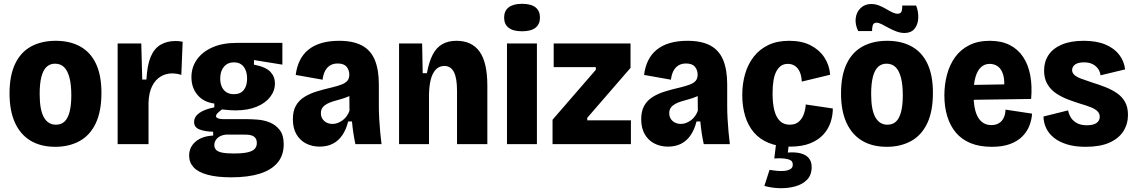

<svg xmlns="http://www.w3.org/2000/svg" viewBox="-20 -756 5958 1007"><path d="M270 14Q194 14 140.5 -18Q87 -50 58.5 -112.5Q30 -175 30 -266Q30 -360 59.5 -421.5Q89 -483 143.5 -512.5Q198 -542 272 -542Q347 -542 401 -512Q455 -482 483.5 -421.5Q512 -361 512 -269Q512 -172 482 -109Q452 -46 397 -16Q342 14 270 14ZM273 -102Q301 -102 318.5 -118.5Q336 -135 345 -169.5Q354 -204 354 -256Q354 -311 344.5 -348Q335 -385 316.5 -403.5Q298 -422 268 -422Q242 -422 224 -405Q206 -388 197 -352.5Q188 -317 188 -263Q188 -180 210 -141Q232 -102 273 -102Z M597 0V-266V-528H721L726 -339H748Q752 -415 770.5 -458.5Q789 -502 822.5 -521.5Q856 -541 902 -541Q910 -541 919 -540Q928 -539 938 -537L931 -363Q921 -367 907 -369Q893 -371 882 -371Q850 -371 822.5 -354.5Q795 -338 778 -304.5Q761 -271 759 -218V0Z M1193 174Q1118 174 1068.5 160.5Q1019 147 995.5 121.5Q972 96 972 60Q972 16 1005.5 -13Q1039 -42 1098 -45V-65Q1055 -66 1026.5 -77Q998 -88 998 -116Q998 -144 1025.5 -163.5Q1053 -183 1104 -193V-213Q1048 -220 1016 -258Q984 -296 984 -351Q984 -403 1012.5 -443.5Q1041 -484 1094 -507.5Q1147 -531 1221 -531H1461V-417L1312 -441V-417Q1374 -405 1398 -379.5Q1422 -354 1422 -319Q1422 -280 1397 -247.5Q1372 -215 1325.5 -196Q1279 -177 1215 -177Q1204 -177 1188 -178Q1172 -179 1144 -182Q1128 -170 1120.5 -162Q1113 -154 1113 -147Q1113 -141 1119 -137.5Q1125 -134 1134.5 -132.5Q1144 -131 1155 -131H1279Q1300 -131 1332 -128.5Q1364 -126 1394.5 -114Q1425 -102 1446.5 -75Q1468 -48 1468 1Q1468 59 1435.5 97.5Q1403 136 1342 155Q1281 174 1193 174ZM1205 49Q1252 49 1278.5 43Q1305 37 1316 24.5Q1327 12 1327 -5Q1327 -22 1320 -31.5Q1313 -41 1301.5 -45Q1290 -49 1278.5 -49.5Q1267 -50 1259 -50H1164Q1134 -46 1119 -30.5Q1104 -15 1104 5Q1104 20 1113.5 30Q1123 40 1145.5 44.5Q1168 49 1205 49ZM1207 -262Q1241 -262 1258.5 -284Q1276 -306 1276 -344Q1276 -383 1258 -406Q1240 -429 1207 -429Q1174 -429 1154.5 -406Q1135 -383 1135 -344Q1135 -319 1143.5 -300.5Q1152 -282 1168 -272Q1184 -262 1207 -262Z M1656 13Q1617 13 1585 -3.5Q1553 -20 1534.5 -52Q1516 -84 1516 -131Q1516 -173 1531.5 -201Q1547 -229 1575.5 -247Q1604 -265 1641.5 -276.5Q1679 -288 1723 -298Q1751 -305 1771 -312.5Q1791 -320 1801.5 -332Q1812 -344 1812 -365Q1812 -388 1798 -405.5Q1784 -423 1751 -423Q1728 -423 1711.5 -413Q1695 -403 1685 -384Q1675 -365 1672 -338L1531 -363Q1536 -404 1552 -437.5Q1568 -471 1596.5 -494.5Q1625 -518 1665.5 -530Q1706 -542 1758 -542Q1833 -542 1879 -517Q1925 -492 1946 -441Q1967 -390 1967 -313V-198Q1967 -167 1969 -132.5Q1971 -98 1974 -64Q1977 -30 1981 0H1844Q1838 -28 1833.5 -57Q1829 -86 1826 -119H1806Q1796 -78 1776 -48Q1756 -18 1726 -2.5Q1696 13 1656 13ZM1724 -106Q1739 -106 1752.5 -111.5Q1766 -117 1778 -126Q1790 -135 1799 -148Q1808 -161 1813 -175L1812 -276L1840 -268Q1824 -257 1805 -249Q1786 -241 1766 -235.5Q1746 -230 1727.5 -224.5Q1709 -219 1694.5 -211Q1680 -203 1671.5 -191.5Q1663 -180 1663 -162Q1663 -137 1680.5 -121.5Q1698 -106 1724 -106Z M2073 0V-324V-528H2194L2197 -372H2219Q2230 -432 2249.5 -469.5Q2269 -507 2300 -524.5Q2331 -542 2374 -542Q2455 -542 2495.5 -485Q2536 -428 2536 -307V0H2377V-280Q2377 -347 2360.5 -378.5Q2344 -410 2311 -410Q2283 -410 2265 -390.5Q2247 -371 2238.5 -335.5Q2230 -300 2230 -251V0Z M2639 0V-528H2796V0ZM2718 -592Q2671 -592 2647.5 -610.5Q2624 -629 2624 -664Q2624 -699 2648 -717.5Q2672 -736 2718 -736Q2765 -736 2788.5 -717.5Q2812 -699 2812 -664Q2812 -629 2788.5 -610.5Q2765 -592 2718 -592Z M2878 0V-128L3105 -390V-404H2884V-528H3287V-400L3060 -138V-125H3289V0Z M3483 13Q3444 13 3412 -3.5Q3380 -20 3361.5 -52Q3343 -84 3343 -131Q3343 -173 3358.5 -201Q3374 -229 3402.5 -247Q3431 -265 3468.5 -276.5Q3506 -288 3550 -298Q3578 -305 3598 -312.5Q3618 -320 3628.5 -332Q3639 -344 3639 -365Q3639 -388 3625 -405.5Q3611 -423 3578 -423Q3555 -423 3538.5 -413Q3522 -403 3512 -384Q3502 -365 3499 -338L3358 -363Q3363 -404 3379 -437.5Q3395 -471 3423.5 -494.5Q3452 -518 3492.5 -530Q3533 -542 3585 -542Q3660 -542 3706 -517Q3752 -492 3773 -441Q3794 -390 3794 -313V-198Q3794 -167 3796 -132.5Q3798 -98 3801 -64Q3804 -30 3808 0H3671Q3665 -28 3660.5 -57Q3656 -86 3653 -119H3633Q3623 -78 3603 -48Q3583 -18 3553 -2.5Q3523 13 3483 13ZM3551 -106Q3566 -106 3579.5 -111.5Q3593 -117 3605 -126Q3617 -135 3626 -148Q3635 -161 3640 -175L3639 -276L3667 -268Q3651 -257 3632 -249Q3613 -241 3593 -235.5Q3573 -230 3554.5 -224.5Q3536 -219 3521.5 -211Q3507 -203 3498.5 -191.5Q3490 -180 3490 -162Q3490 -137 3507.5 -121.5Q3525 -106 3551 -106Z M4124 13Q4059 13 4011.5 -6.5Q3964 -26 3933.5 -62Q3903 -98 3888 -148Q3873 -198 3873 -257Q3873 -317 3888 -368.5Q3903 -420 3933.5 -459Q3964 -498 4010 -520Q4056 -542 4119 -542Q4185 -542 4231 -518.5Q4277 -495 4303.5 -455Q4330 -415 4334 -364L4185 -328Q4184 -358 4174.5 -379Q4165 -400 4149 -410.5Q4133 -421 4112 -421Q4092 -421 4077.5 -411.5Q4063 -402 4052.5 -383Q4042 -364 4037 -335Q4032 -306 4032 -266Q4032 -213 4041.5 -176.5Q4051 -140 4071 -121Q4091 -102 4122 -102Q4153 -102 4171 -119Q4189 -136 4197 -160.5Q4205 -185 4206 -208L4348 -187Q4348 -150 4336 -114Q4324 -78 4297.5 -49.5Q4271 -21 4228.5 -4Q4186 13 4124 13ZM3989 219 4016 135Q4030 137 4050.5 139.5Q4071 142 4091 140.5Q4111 139 4124.5 131.5Q4138 124 4138 108Q4138 100 4135 93.5Q4132 87 4122.5 82.5Q4113 78 4093.5 75.5Q4074 73 4041 75L4051 -8H4118L4112 44Q4152 41 4180 48.5Q4208 56 4222.5 74Q4237 92 4237 120Q4237 162 4213 186.5Q4189 211 4151 221.5Q4113 232 4070 231Q4027 230 3989 219Z M4631 14Q4555 14 4501.5 -18Q4448 -50 4419.5 -112.5Q4391 -175 4391 -266Q4391 -360 4420.5 -421.5Q4450 -483 4504.5 -512.5Q4559 -542 4633 -542Q4708 -542 4762 -512Q4816 -482 4844.5 -421.5Q4873 -361 4873 -269Q4873 -172 4843 -109Q4813 -46 4758 -16Q4703 14 4631 14ZM4634 -102Q4662 -102 4679.5 -118.5Q4697 -135 4706 -169.5Q4715 -204 4715 -256Q4715 -311 4705.5 -348Q4696 -385 4677.5 -403.5Q4659 -422 4629 -422Q4603 -422 4585 -405Q4567 -388 4558 -352.5Q4549 -317 4549 -263Q4549 -180 4571 -141Q4593 -102 4634 -102ZM4724 -583Q4703 -583 4681.5 -591Q4660 -599 4641 -609.5Q4622 -620 4605.5 -628.5Q4589 -637 4577 -637Q4561 -637 4557 -622Q4553 -607 4554 -593H4481Q4464 -628 4468 -660.5Q4472 -693 4494 -714Q4516 -735 4549 -735Q4570 -735 4589.5 -727.5Q4609 -720 4626.5 -709.5Q4644 -699 4659.5 -691.5Q4675 -684 4688 -684Q4706 -684 4709.5 -699Q4713 -714 4712 -727H4785Q4798 -693 4796 -659.5Q4794 -626 4776 -604.5Q4758 -583 4724 -583Z M5182 14Q5117 14 5070 -5.5Q5023 -25 4993 -61Q4963 -97 4948 -146.5Q4933 -196 4933 -256Q4933 -313 4947 -365Q4961 -417 4989.5 -456.5Q5018 -496 5063.5 -519Q5109 -542 5171 -542Q5232 -542 5275.5 -520Q5319 -498 5346 -457.5Q5373 -417 5383.5 -361Q5394 -305 5388 -237L5045 -232V-310L5282 -314L5245 -279Q5251 -333 5241.5 -364Q5232 -395 5213 -408Q5194 -421 5171 -421Q5144 -421 5125 -403.5Q5106 -386 5096 -351Q5086 -316 5086 -264Q5086 -180 5110 -140Q5134 -100 5179 -100Q5198 -100 5211.5 -106Q5225 -112 5234.5 -123Q5244 -134 5248.5 -148.5Q5253 -163 5254 -181L5393 -160Q5391 -128 5379 -97Q5367 -66 5342.5 -41Q5318 -16 5278.5 -1Q5239 14 5182 14Z M5674 14Q5617 14 5575.5 1Q5534 -12 5507 -34Q5480 -56 5466.5 -85Q5453 -114 5453 -145L5582 -177Q5585 -159 5595.5 -141Q5606 -123 5627 -111Q5648 -99 5681 -99Q5714 -99 5731 -111Q5748 -123 5748 -143Q5748 -161 5735.5 -173Q5723 -185 5700 -194Q5677 -203 5646 -212Q5614 -222 5581 -234.5Q5548 -247 5519.5 -266Q5491 -285 5473.5 -314.5Q5456 -344 5456 -386Q5456 -432 5479 -467Q5502 -502 5548.5 -522Q5595 -542 5664 -542Q5731 -542 5777.5 -522.5Q5824 -503 5850 -469Q5876 -435 5881 -392L5752 -361Q5750 -379 5740 -394Q5730 -409 5711.5 -419Q5693 -429 5666 -429Q5634 -429 5618.5 -417.5Q5603 -406 5603 -388Q5603 -374 5615 -363Q5627 -352 5650 -343.5Q5673 -335 5706 -324Q5742 -313 5776.5 -299.5Q5811 -286 5838 -267.5Q5865 -249 5880.5 -221.5Q5896 -194 5896 -153Q5896 -106 5872 -68Q5848 -30 5799 -8Q5750 14 5674 14Z"/></svg>

Font: Bricolage Grotesque SemiCondensed ExtraBold
Style: Regular
Weight: 800
Width: 4
Designer: Mathieu Triay
Foundry: Atelier Triay
Version: Version 1.001;gftools[0.9.33.dev8+g029e19f]